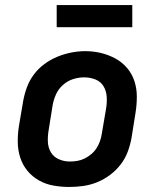

<svg xmlns="http://www.w3.org/2000/svg" viewBox="-20 -734 640 762"><path d="M255 8Q223 8 192 2.5Q161 -3 134.5 -18Q108 -33 89 -56Q70 -79 60.5 -108Q51 -137 50.5 -169Q50 -201 55 -233L72 -333Q77 -361 87 -388Q97 -415 114.5 -438.5Q132 -462 156.5 -480Q181 -498 208 -509Q235 -520 263 -525.5Q291 -531 319 -531Q351 -531 381.5 -523.5Q412 -516 438.5 -501.5Q465 -487 484.5 -464Q504 -441 513.5 -412Q523 -383 523 -351Q523 -319 518 -287L502 -187Q497 -159 487 -132Q477 -105 459 -81.5Q441 -58 417 -40Q393 -22 366 -11Q339 0 311 4Q283 8 255 8ZM257 -93Q272 -93 287 -95.5Q302 -98 316 -105Q330 -112 342.5 -122.5Q355 -133 363.5 -146.5Q372 -160 377 -174.5Q382 -189 384 -203L401 -303Q405 -327 403.5 -350Q402 -373 391 -391.5Q380 -410 359 -418.5Q338 -427 314 -427Q292 -427 270 -420Q248 -413 230 -397Q212 -381 202.5 -360Q193 -339 189 -317L173 -217Q169 -194 170 -171Q171 -148 182 -129.5Q193 -111 213.5 -102Q234 -93 257 -93ZM205 -626V-714H505V-626Z"/></svg>

Font: Zed Sans Extended
Style: Bold Italic
Weight: 700
Width: 7
Italic angle: -9°
Designer: Belleve Invis
Foundry: Belleve Invis
Version: Version 1.0.0; ttfautohint (v1.8.4)